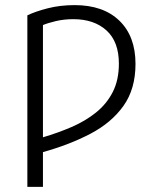

<svg xmlns="http://www.w3.org/2000/svg" viewBox="-20 -546 605 751"><path d="M87 185V-486Q118 -501 166.5 -513.5Q215 -526 272 -526Q384 -526 447 -465Q510 -404 510 -296Q510 -198 463 -132Q416 -66 334 -23Q252 20 148 49V185ZM148 -9Q206 -26 259.5 -49Q313 -72 355 -105.5Q397 -139 421 -186Q445 -233 445 -297Q445 -383 396.5 -427Q348 -471 267 -471Q230 -471 198.5 -463.5Q167 -456 148 -448Z"/></svg>

Font: Ubuntu Sans Light
Style: Regular
Weight: 300
Designer: Dalton Maag Ltd
Foundry: Dalton Maag Ltd
Version: Version 1.006; ttfautohint (v1.8.4.7-5d5b)